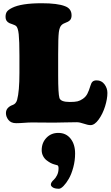

<svg xmlns="http://www.w3.org/2000/svg" viewBox="-20 -738 673 1167"><path d="M175.8 6.3Q154.3 6.3 126.7 8.5Q99.1 10.7 78.1 10.7Q46.9 10.7 31.5 -8.8Q16.1 -28.3 16.1 -50.3Q16.1 -68.8 27.3 -81.1Q39.1 -93.8 56.2 -99.6Q77.1 -106.4 84 -130.9Q98.1 -182.6 98.1 -294.9V-400.4Q98.1 -488.8 93.8 -529.8Q89.4 -570.8 77.1 -580.6Q71.3 -585 56.4 -590.3Q41.5 -595.7 37.6 -597.2Q13.7 -608.4 13.7 -634.8Q13.7 -655.3 22 -667Q30.3 -678.7 53.7 -690.4Q109.4 -718.3 233.4 -718.3Q330.1 -718.3 375.5 -700.2Q415 -685.5 415 -644.5Q415 -627.9 407.5 -617.9Q399.9 -607.9 382.8 -601.6Q363.3 -594.7 354 -585.4Q341.8 -573.7 337.6 -542.2Q333.5 -510.7 333.5 -407.2V-278.8Q333.5 -168 341.3 -142.6Q348.6 -118.2 404.3 -118.2Q435.1 -118.2 451.2 -122.1Q467.3 -126 483.4 -137.2Q501.5 -149.4 511.2 -168.5Q521 -187.5 529.8 -217.3Q534.7 -234.9 543.2 -242.2Q551.8 -249.5 567.4 -249.5Q597.2 -249.5 615 -225.8Q632.8 -202.1 632.8 -173.3Q632.8 -137.2 618.7 -91.6Q604.5 -45.9 579.8 -11.7Q555.2 22.5 530.3 22.5Q514.6 22.5 489.3 13.7Q463.9 4.9 446.8 4.9Q415.5 4.9 372.1 6.1Q328.6 7.3 309.6 7.3Q278.3 7.3 236.6 6.8Q194.8 6.3 175.8 6.3ZM289.1 384.3Q289.1 370.1 307.6 354Q317.4 345.2 326.7 327.1Q335.9 309.1 335.9 285.2Q335.9 269.5 329.1 266.6Q326.7 265.6 308.1 260.7Q297.9 257.8 286.9 252Q275.9 246.1 262.9 236.1Q250 226.1 241.7 210Q233.4 193.8 233.4 174.8Q233.4 129.9 262 99.9Q290.5 69.8 334.5 69.8Q381.3 69.8 408.9 104.5Q436.5 139.2 436.5 194.8Q436.5 238.3 425.3 279.8Q414.1 321.3 398.2 348.6Q382.3 376 366 392.6Q349.6 409.2 338.4 409.2Q313 409.2 301 401.1Q289.1 393.1 289.1 384.3Z"/></svg>

Font: Cooper* Black
Style: Regular
Weight: 900
Designer: Owen Earl
Foundry: indestructible type*
Version: Version 0.001